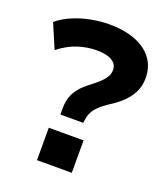

<svg xmlns="http://www.w3.org/2000/svg" viewBox="-132 -809 786 902"><g transform="rotate(20 260.5 -358.0)"><path d="M188 -239V-269Q188 -301 196.5 -326.5Q205 -352 223.5 -374.5Q242 -397 272 -419Q294 -436 311 -451.5Q328 -467 338.5 -483.5Q349 -500 349 -520Q349 -542 335 -555.5Q321 -569 298 -575Q275 -581 246 -581Q199 -581 151.5 -565.5Q104 -550 59 -514L7 -636Q41 -664 83.5 -681.5Q126 -699 172 -707.5Q218 -716 260 -716Q334 -716 389.5 -695Q445 -674 475.5 -633.5Q506 -593 506 -535Q506 -496 489.5 -464Q473 -432 445.5 -406.5Q418 -381 385 -361Q357 -342 340 -325Q323 -308 315 -291.5Q307 -275 305 -256L302 -239ZM158 0V-162H332V0Z"/></g></svg>

Font: Nunito Sans 8pt ExtraBold
Style: Regular
Weight: 800
Version: Version 3.101;gftools[0.9.27]